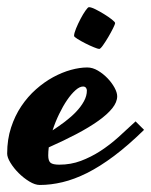

<svg xmlns="http://www.w3.org/2000/svg" viewBox="-90 -486 426 541"><path d="M315.9 -120.1Q271 -76.2 231.2 -46.4Q191.4 -16.6 155.3 1.5Q119.1 19.5 86.2 27.3Q53.2 35.2 22 35.2Q8.8 35.2 -7.3 25.4Q-23.4 15.6 -37.4 1.7Q-51.3 -12.2 -60.5 -27.3Q-69.8 -42.5 -69.8 -53.2Q-69.8 -93.3 -58.8 -126.7Q-47.9 -160.2 -29.8 -187Q-11.7 -213.9 11.5 -234.4Q34.7 -254.9 59.8 -268.6Q85 -282.2 109.9 -289.1Q134.8 -295.9 155.8 -295.9Q170.9 -295.9 185.8 -287.1Q200.7 -278.3 212.9 -265.6Q225.1 -252.9 232.7 -239Q240.2 -225.1 240.2 -214.8Q240.2 -198.2 226.3 -180.9Q212.4 -163.6 187 -145.5Q161.6 -127.4 126 -108.6Q90.3 -89.8 47.4 -70.8Q45.9 -59.1 45.9 -47.9Q45.9 -32.7 52.5 -27.3Q59.1 -22 77.1 -22Q109.4 -22 137.9 -32.7Q166.5 -43.5 192.9 -60.5Q219.2 -77.6 243.7 -99.6Q268.1 -121.6 292 -144ZM144 -242.2Q134.3 -242.2 122.6 -231.7Q110.8 -221.2 99.1 -204.1Q87.4 -187 76.7 -164.8Q65.9 -142.6 58.1 -118.7Q76.2 -130.4 93.5 -143.6Q110.8 -156.7 124.5 -171.1Q138.2 -185.5 146.5 -200.7Q154.8 -215.8 154.8 -231Q154.8 -235.4 152.1 -238.8Q149.4 -242.2 144 -242.2ZM234.4 -420.9Q234.4 -418 228.5 -406.2Q222.7 -394.5 215.1 -381.6Q207.5 -368.7 200.2 -358.4Q192.9 -348.1 189.5 -348.1Q186 -348.1 174.6 -352.8Q163.1 -357.4 150.6 -363.8Q138.2 -370.1 128.4 -376.2Q118.7 -382.3 118.7 -384.8Q118.7 -392.1 124.3 -405.8Q129.9 -419.4 137 -432.9Q144 -446.3 150.9 -456.1Q157.7 -465.8 160.6 -465.8Q167 -465.8 179.2 -459.7Q191.4 -453.6 203.6 -446Q215.8 -438.5 225.1 -431.2Q234.4 -423.8 234.4 -420.9Z"/></svg>

Font: Yesteryear
Style: Regular
Weight: 400
Designer: Astigmatic (AOETI)
Foundry: Astigmatic (AOETI)
Version: Version 1.000